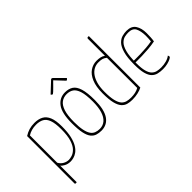

<svg xmlns="http://www.w3.org/2000/svg" viewBox="-116 -1211 1884 1884"><g transform="rotate(-45 826.0 -269.0)"><path d="M81 197Q76 197 73 194.5Q70 192 70 188V-469Q103 -490 137 -500Q171 -510 212 -510Q265 -510 302.5 -490Q340 -470 359.5 -423Q379 -376 379 -294Q379 -212 366 -157.5Q353 -103 332 -69.5Q311 -36 286.5 -19Q262 -2 238.5 4Q215 10 197 10Q160 10 132 -5Q104 -20 94 -35V195Q90 196 87 196.5Q84 197 81 197ZM195 -14Q214 -14 241 -22.5Q268 -31 294 -57Q320 -83 337.5 -136.5Q355 -190 355 -281Q355 -362 338.5 -406.5Q322 -451 290 -468.5Q258 -486 211 -486Q144 -486 94 -454V-75Q111 -44 139 -29Q167 -14 195 -14Z M624 10Q590 10 561.5 1Q533 -8 512 -34Q491 -60 480 -111.5Q469 -163 469 -248Q469 -388 514.5 -449Q560 -510 636 -510Q687 -510 721 -487.5Q755 -465 772.5 -408Q790 -351 790 -248Q790 -118 747 -54Q704 10 624 10ZM625 -14Q669 -14 700.5 -40.5Q732 -67 749 -120Q766 -173 766 -252Q766 -346 750 -396.5Q734 -447 705 -466.5Q676 -486 635 -486Q592 -486 560 -462.5Q528 -439 510.5 -385.5Q493 -332 493 -241Q493 -173 502 -128.5Q511 -84 527.5 -59Q544 -34 569 -24Q594 -14 625 -14ZM727 -580Q727 -580 713.5 -594.5Q700 -609 682.5 -627.5Q665 -646 651.5 -660.5Q638 -675 638 -675Q638 -675 624 -661Q610 -647 591.5 -628Q573 -609 557.5 -595Q542 -581 540 -581Q530 -581 525.5 -587.5Q521 -594 521 -594L631 -697Q633 -699 639 -699Q642 -699 645.5 -697.5Q649 -696 653 -692Q653 -692 667.5 -677.5Q682 -663 701 -644Q720 -625 734.5 -610.5Q749 -596 749 -596Q749 -596 742.5 -588Q736 -580 727 -580Z M1053 10Q1019 10 989.5 2Q960 -6 937.5 -31Q915 -56 902.5 -106Q890 -156 890 -241Q890 -334 915 -393.5Q940 -453 982 -481.5Q1024 -510 1073 -510Q1102 -510 1125 -505Q1148 -500 1167 -486V-720Q1167 -728 1169.5 -731Q1172 -734 1178 -734.5Q1184 -735 1192 -735V-20Q1168 -7 1131.5 1.5Q1095 10 1053 10ZM1060 -14Q1090 -14 1118 -20Q1146 -26 1168 -39L1167 -458Q1148 -474 1129 -480Q1110 -486 1076 -486Q1042 -486 1012.5 -470.5Q983 -455 961 -424Q939 -393 926.5 -347.5Q914 -302 914 -241Q914 -163 925 -117.5Q936 -72 955.5 -50Q975 -28 1001.5 -21Q1028 -14 1060 -14Z M1478 10Q1442 10 1411 2.5Q1380 -5 1357 -28Q1334 -51 1321.5 -97.5Q1309 -144 1309 -221Q1309 -320 1326 -378.5Q1343 -437 1370 -465Q1397 -493 1428.5 -501.5Q1460 -510 1489 -510Q1557 -510 1585.5 -466Q1614 -422 1614 -354Q1614 -325 1612.5 -297Q1611 -269 1607 -246Q1562 -237 1513 -233Q1464 -229 1422 -228Q1380 -227 1354 -227.5Q1328 -228 1328 -228V-252Q1328 -252 1354.5 -251.5Q1381 -251 1421.5 -252Q1462 -253 1506 -256.5Q1550 -260 1586 -267Q1588 -290 1589 -307Q1590 -324 1590 -342Q1589 -408 1569 -447Q1549 -486 1490 -486Q1466 -486 1439 -480Q1412 -474 1387.5 -449Q1363 -424 1348 -369Q1333 -314 1333 -217Q1333 -147 1344 -106.5Q1355 -66 1375 -46Q1395 -26 1421 -20Q1447 -14 1477 -14Q1514 -14 1548.5 -23.5Q1583 -33 1605 -51Q1608 -45 1609 -40Q1610 -35 1610 -32Q1610 -25 1591.5 -15Q1573 -5 1543 2.5Q1513 10 1478 10Z"/></g></svg>

Font: Yanone Kaffeesatz ExtraLight
Style: Regular
Weight: 200
Designer: Yanone (Cyrillic: Daniel Pouzeot, Huerta Tipografica, and Cyreal)
Foundry: Yanone
Version: Version 2.003